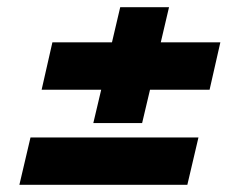

<svg xmlns="http://www.w3.org/2000/svg" viewBox="-20 -536 634 535"><path d="M126 -418H292L315 -516H451L428 -418H594L564 -286H398L376 -193H240L262 -286H96ZM533 -153 502 -21H34L65 -153Z"/></svg>

Font: Panefresco 999wt
Style: Italic
Weight: 900
Version: Version 1.001